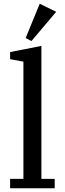

<svg xmlns="http://www.w3.org/2000/svg" viewBox="-20 -1005 346 1025"><path d="M34 -50H105V-676L34 -689V-727L201 -760V-50H272V0H34ZM117 -802 192 -985 280 -942 148 -786Z"/></svg>

Font: IBM Plex Serif Text
Style: Regular
Weight: 450
Designer: Mike Abbink, Paul van der Laan, Pieter van Rosmalen
Foundry: Bold Monday
Version: Version 3.001